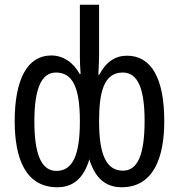

<svg xmlns="http://www.w3.org/2000/svg" viewBox="-20 -780 755 810"><path d="M222 10C291 10 334 -31 357 -108C380 -31 424 10 493 10C627 10 673 -114 673 -269C673 -450 618 -545 516 -545C467 -545 428 -520 399 -465H395C396 -495 398 -521 398 -542V-760H317V-541C317 -520 318 -497 320 -468H316C289 -518 245 -546 196 -546C97 -546 42 -448 42 -269C42 -111 88 10 222 10ZM218 -59C154 -59 125 -130 125 -268C125 -402 153 -474 216 -474C286 -474 317 -412 317 -268C317 -126 287 -59 218 -59ZM499 -60C429 -60 398 -126 398 -268C398 -389 417 -474 498 -474C562 -474 590 -405 590 -270C590 -126 560 -60 499 -60Z"/></svg>

Font: Noto Sans UI Condensed
Style: Regular
Weight: 400
Width: 3
Designer: Monotype Design Team
Foundry: Monotype Imaging Inc.
Version: Version 1.901